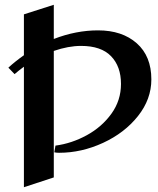

<svg xmlns="http://www.w3.org/2000/svg" viewBox="-20 -753 660 803"><path d="M613 -421Q613 -338 557 -267.5Q501 -197 411 -155.5Q321 -114 227 -114Q216 -114 207 -116L212 -144Q280 -153 343 -187.5Q406 -222 446 -277.5Q486 -333 486 -402Q486 -475 444.5 -518Q403 -561 319 -561Q266 -561 205 -540V-11L80 30V-474Q57 -457 41 -443L15 -470Q42 -495 80 -522V-693L205 -733V-590Q298 -626 390 -626Q491 -626 552 -572Q613 -518 613 -421Z"/></svg>

Font: Amita
Style: Bold
Weight: 700
Designer: Eduardo Rodriguez Tunni, Modular Infotech, Brian J. Bonislawsky
Foundry: Eduardo Rodriguez Tunni, Modular Infotech, Brian J. Bonislawsky
Version: Version 1.003